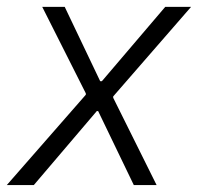

<svg xmlns="http://www.w3.org/2000/svg" viewBox="-44 -535 573 555"><path d="M239.7 -213.9H235.8L53.7 0H-24.4L204.1 -261.2V-265.1L78.1 -515.1H143.1L245.6 -300.3H250.5L433.6 -515.1H508.3L283.2 -256.3V-252.4L408.7 0H342.8Z"/></svg>

Font: Reddit Sans Fudge Light Italic
Style: Regular
Weight: 300
Italic angle: -11.25°
Designer: Stephen Hutchings
Version: Version 1.013